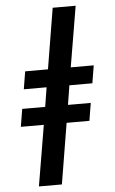

<svg xmlns="http://www.w3.org/2000/svg" viewBox="-63 -865 626 1049"><g transform="rotate(-5 250.0 -340.0)"><path d="M107 143 163 -190H37L53 -287H179L196 -393H71L87 -490H212L267 -823H393L337 -490H463L447 -393H321L304 -287H429L413 -190H288L233 143Z"/></g></svg>

Font: Iosevka Slab Extrabold
Style: Italic
Weight: 800
Italic angle: -9°
Monospace: yes
Designer: Belleve Invis
Foundry: Belleve Invis
Version: Version 11.1.0; ttfautohint (v1.8.3)